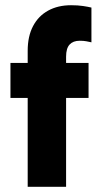

<svg xmlns="http://www.w3.org/2000/svg" viewBox="-20 -715 378 735"><path d="M86 0V-521Q86 -576 106.5 -615Q127 -654 164.5 -674.5Q202 -695 252 -695Q278 -695 298 -692Q318 -689 330 -686V-553Q321 -555 310.5 -557Q300 -559 285 -559Q260 -559 246.5 -544.5Q233 -530 233 -498V0ZM319 -340H20V-474H319Z"/></svg>

Font: Gabarito
Style: Bold
Weight: 700
Designer: Leandro Assis / Alvaro Franca / Felipe Casaprima
Foundry: Naipe Foundry
Version: Version 1.000